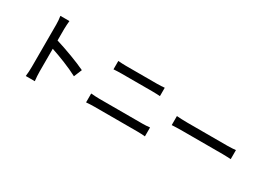

<svg xmlns="http://www.w3.org/2000/svg" viewBox="-31 -1505 3062 2263"><g transform="rotate(30 1500.0 -373.0)"><path d="M857 -354C757 -403 566 -474 434 -514V-670C434 -705 438 -749 441 -782H318C324 -748 327 -702 327 -670V-92C327 -53 324 1 319 36H442C437 0 434 -61 434 -92V-401C544 -365 706 -302 812 -245Z M1090 -50C1125 -53 1166 -55 1203 -55H1791C1819 -55 1858 -53 1891 -50V-171C1859 -167 1823 -165 1791 -165H1203C1166 -165 1126 -168 1090 -171ZM1175 -549C1207 -551 1246 -553 1282 -553H1703C1737 -553 1779 -551 1807 -549V-663C1780 -660 1741 -658 1703 -658H1281C1248 -658 1208 -660 1175 -663Z M2098 -323C2131 -325 2190 -327 2246 -327H2790C2834 -327 2879 -324 2901 -323V-446C2877 -444 2838 -440 2789 -440H2246C2192 -440 2130 -443 2098 -446Z"/></g></svg>

Font: Noto Sans CJK JP Medium
Style: Regular
Weight: 500
Designer: Ryoko NISHIZUKA (kana & ideographs); Paul D. Hunt (Latin, Greek & Cyrillic); Wenlong ZHANG (bopomofo); Sandoll Communica
Foundry: Adobe Systems Incorporated
Version: Version 1.004;PS 1.004;hotconv 1.0.82;makeotf.lib2.5.63406